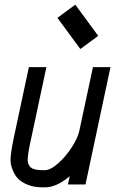

<svg xmlns="http://www.w3.org/2000/svg" viewBox="-20 -786 491 818"><path d="M398.4 -633.3 322.3 -577.1 224.6 -710 300.8 -766.1ZM162.1 12.2Q125 12.2 97.7 1Q70.3 -10.3 56.9 -24.7Q43.5 -39.1 35.6 -57.9Q27.8 -76.7 26.4 -86.7Q24.9 -96.7 24.9 -104.5Q24.9 -131.8 37.6 -193.4L103 -500H177.7L108.9 -177.7Q98.1 -127.9 98.1 -104.5Q98.1 -83.5 111.6 -72.3Q125 -61 162.1 -61H170.9Q195.3 -61 228.3 -90.6Q261.2 -120.1 286.1 -158.9Q311 -197.8 317.4 -226.1L376 -500H450.7L344.2 0H269.5L276.9 -35.6Q221.7 12.2 170.9 12.2Z"/></svg>

Font: Anka/Coder Narrow
Style: Italic
Weight: 400
Width: 3
Italic angle: -12°
Monospace: yes
Version: Version 001.100